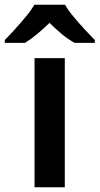

<svg xmlns="http://www.w3.org/2000/svg" viewBox="-67 -786 418 806"><path d="M205 0H78V-542H205ZM206 -766Q219 -743 242 -715.5Q265 -688 289 -662Q313 -636 331 -618V-606H246Q219 -621 193 -642.5Q167 -664 141 -690Q114 -664 89.5 -643.5Q65 -623 38 -606H-47V-618Q-28 -637 -4.5 -663Q19 -689 41.5 -716Q64 -743 77 -766Z"/></svg>

Font: Noto Sans Cherokee SemiBold
Style: Regular
Weight: 600
Designer: Monotype Design Team
Foundry: Monotype Imaging Inc.
Version: Version 2.001; ttfautohint (v1.8.4.7-5d5b)